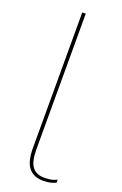

<svg xmlns="http://www.w3.org/2000/svg" viewBox="-145 -774 527 828"><g transform="rotate(20 118.5 -360.0)"><path d="M97 -730V-107Q97 -52 115 -28Q133 -4 170 -4Q192 -4 204 -7Q216 -10 228 -16V-2Q218 3 204 6.5Q190 10 170 10Q126 10 103.5 -18Q81 -46 81 -107V-730Z"/></g></svg>

Font: Work Sans Thin
Style: Regular
Weight: 250
Designer: Wei Huang
Foundry: Wei Huang
Version: Version 2.012